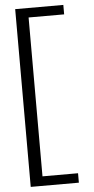

<svg xmlns="http://www.w3.org/2000/svg" viewBox="-63 -836 506 1033"><g transform="rotate(-5 190.0 -320.0)"><path d="M60 -800V160H320V109H128V-749H320V-800Z"/></g></svg>

Font: Gully Light
Style: Regular
Weight: 300
Designer: jaikishan Patel
Foundry: MagicType
Version: Version 1.000;Glyphs 3.2 (3242)